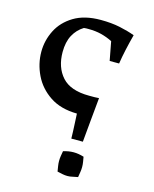

<svg xmlns="http://www.w3.org/2000/svg" viewBox="-111 -796 707 884"><g transform="rotate(15 242.5 -354.0)"><path d="M259 -721Q310 -721 350.5 -712.5Q391 -704 423 -692Q413 -654 405 -618Q397 -582 392 -549H347L330 -639Q304 -652 276.5 -659Q249 -666 215 -666Q210 -666 204.5 -666Q199 -666 193 -665Q162 -646 144.5 -613.5Q127 -581 127 -533Q127 -460 167.5 -415Q208 -370 297 -370Q312 -370 323 -370Q334 -370 344 -371Q339 -317 333.5 -261Q328 -205 324 -158H269Q269 -171 268 -192.5Q267 -214 266 -236.5Q265 -259 264 -276Q186 -277 134.5 -311.5Q83 -346 57.5 -399Q32 -452 32 -509Q32 -563 56.5 -611.5Q81 -660 131.5 -690.5Q182 -721 259 -721ZM296 -100Q308 -100 320 -98Q332 -96 345 -92Q347 -80 349 -68.5Q351 -57 351 -44Q351 -32 349 -20Q347 -8 345 5Q332 7 320 10Q308 13 296 13Q284 13 272 10.5Q260 8 247 5Q245 -8 243 -20Q241 -32 241 -44Q241 -57 243 -68.5Q245 -80 247 -92Q260 -96 272 -98Q284 -100 296 -100Z"/></g></svg>

Font: Ruwudu Medium
Style: Regular
Weight: 500
Designer: Becca Hirsbrunner Spalinger
Foundry: SIL International
Version: Version 3.000